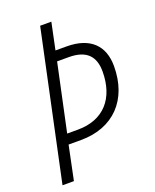

<svg xmlns="http://www.w3.org/2000/svg" viewBox="-135 -792 701 870"><g transform="rotate(-20 216.0 -357.0)"><path d="M14 0H69L103 -164H163C320 -164 418 -266 418 -428C418 -526 361 -585 246 -585H193L220 -714H166ZM166 -213H114L183 -536H239C323 -536 361 -497 361 -423C361 -293 290 -213 166 -213Z"/></g></svg>

Font: Noto Sans Condensed Light
Style: Italic
Weight: 300
Width: 3
Italic angle: -12°
Designer: Monotype Design Team
Foundry: Monotype Imaging Inc.
Version: Version 2.013